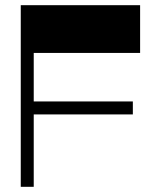

<svg xmlns="http://www.w3.org/2000/svg" viewBox="-20 -720 584 740"><path d="M60 0H110V-279H492V-329H110V-516H520V-700H60Z"/></svg>

Font: Ribes
Style: Bold
Weight: 900
Designer: Luigi Gorlero
Foundry: Collletttivo
Version: Version 2.100;Glyphs 3.1.2 (3151)